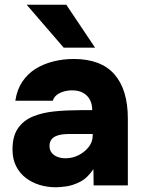

<svg xmlns="http://www.w3.org/2000/svg" viewBox="-20 -786 612 814"><path d="M218 8Q181 8 148 -2Q115 -12 89 -32Q63 -52 48 -82Q33 -112 33 -152Q33 -209 56.5 -242.5Q80 -276 120.5 -292.5Q161 -309 213 -314Q265 -319 321 -319H371Q371 -344 361.5 -362.5Q352 -381 333 -392Q314 -403 286 -403Q266 -403 248.5 -397.5Q231 -392 219.5 -382.5Q208 -373 204 -359H45Q52 -406 74.5 -439.5Q97 -473 130.5 -494Q164 -515 206 -525.5Q248 -536 292 -536Q408 -536 465 -471Q522 -406 522 -283V0H377L376 -69Q351 -31 319 -15Q287 1 259 4.5Q231 8 218 8ZM258 -115Q288 -115 314 -128.5Q340 -142 356.5 -163.5Q373 -185 373 -210V-218H275Q259 -218 243.5 -216Q228 -214 216 -208.5Q204 -203 197 -193Q190 -183 190 -167Q190 -150 199 -138.5Q208 -127 223.5 -121Q239 -115 258 -115ZM250 -584 93 -766H261L383 -584Z"/></svg>

Font: Onest ExtraBold
Style: Regular
Weight: 800
Designer: Dmitri Voloshin, Andrey Kudryavtsev
Foundry: Dmitri Voloshin, Andrey Kudryavtsev
Version: Version 1.000;gftools[0.9.33]